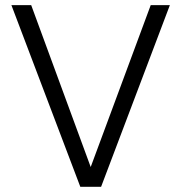

<svg xmlns="http://www.w3.org/2000/svg" viewBox="-20 -719 699 739"><path d="M560.1 -699.2H633.8L369.1 0H289.1L23.9 -699.2H100.1L329.1 -76.2Z"/></svg>

Font: PoppinsZ Light
Style: Regular
Weight: 300
Designer: Ninad Kale (Devanagari), Jonny Pinhorn (Latin)
Foundry: Indian Type Foundry
Version: Version 3.002;FEAKit 1.0